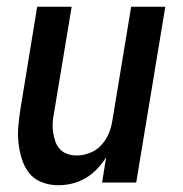

<svg xmlns="http://www.w3.org/2000/svg" viewBox="-20 -540 540 568"><path d="M152 8Q127 8 103.5 -1Q80 -10 65.5 -29Q51 -48 44 -71.5Q37 -95 34.5 -119.5Q32 -144 34.5 -170Q37 -196 41 -221L90 -520H192L140 -207Q137 -193 136 -178Q135 -163 137 -149Q139 -135 143.5 -122Q148 -109 157 -99Q166 -89 179.5 -84.5Q193 -80 207 -80Q226 -80 245.5 -87.5Q265 -95 279 -110Q293 -125 301 -143.5Q309 -162 312 -181L368 -520H469L383 0H282L294 -75Q283 -57 267.5 -40.5Q252 -24 233 -13Q214 -2 193.5 3Q173 8 152 8Z"/></svg>

Font: Iosevka SS04 Semibold Oblique
Style: Regular
Weight: 600
Italic angle: -9°
Monospace: yes
Designer: Belleve Invis
Foundry: Belleve Invis
Version: Version 19.0.0; ttfautohint (v1.8.4)